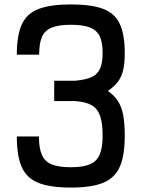

<svg xmlns="http://www.w3.org/2000/svg" viewBox="-20 -834 640 868"><path d="M300 14Q208 14 154.5 -7Q101 -28 78.5 -78.5Q56 -129 56 -217H156Q156 -164 169.5 -133.5Q183 -103 214.5 -90.5Q246 -78 300 -78Q355 -78 386 -91Q417 -104 430.5 -135Q444 -166 444 -220Q444 -277 432.5 -310Q421 -343 394 -358.5Q367 -374 319 -377H225V-469H319Q367 -473 394 -485.5Q421 -498 432.5 -524Q444 -550 444 -594Q444 -643 430.5 -670.5Q417 -698 386 -710Q355 -722 300 -722Q246 -722 214.5 -709.5Q183 -697 170 -668Q157 -639 157 -587H56Q56 -674 78.5 -723.5Q101 -773 154.5 -793.5Q208 -814 300 -814Q393 -814 446 -794Q499 -774 521.5 -726Q544 -678 544 -594Q544 -549 537 -518Q530 -487 513.5 -465Q497 -443 468 -423Q497 -402 513.5 -376.5Q530 -351 537 -313.5Q544 -276 544 -220Q544 -131 521.5 -80Q499 -29 446 -7.5Q393 14 300 14Z"/></svg>

Font: Victor Mono Thin
Style: Bold
Weight: 700
Monospace: yes
Version: Version 1.561;gftools[0.9.30]